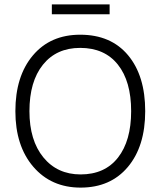

<svg xmlns="http://www.w3.org/2000/svg" viewBox="-20 -846 731 874"><path d="M641 -340Q641 -180 562 -86Q483 8 347 8Q213 8 131.5 -87Q50 -182 50 -340Q50 -499 129.5 -593.5Q209 -688 345 -688Q485 -688 563 -594.5Q641 -501 641 -340ZM114 -340Q114 -207 177.5 -129.5Q241 -52 347 -52Q457 -52 517 -128.5Q577 -205 577 -340Q577 -476 516.5 -552Q456 -628 345 -628Q237 -628 175.5 -551.5Q114 -475 114 -340ZM479 -781H216V-826H479Z"/></svg>

Font: Hind Siliguri Light
Style: Regular
Weight: 300
Designer: Jyotish Sonowal
Foundry: Indian Type Foundry
Version: Version 1.001;PS 1.0;hotconv 1.0.86;makeotf.lib2.5.63406; tt